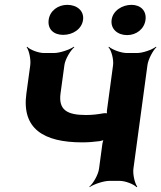

<svg xmlns="http://www.w3.org/2000/svg" viewBox="-20 -747 666 793"><path d="M335 -272C257 -272 221 -293 230 -361L246 -478C249 -502 271 -539 287 -552L285 -554C268 -542 227 -528 203 -528H162C138 -528 103 -542 92 -554L90 -552C100 -539 108 -502 105 -478L89 -361C69 -216 159 -159 320 -159C344 -159 368 -161 391 -164C398 -165 409 -168 412 -171L410 -174C407 -171 404 -160 403 -154L389 -50C386 -26 365 11 349 24L350 26C367 14 408 0 432 0H474C498 0 533 14 544 26L547 24C537 11 528 -26 531 -50L589 -478C592 -502 612 -539 626 -552L624 -554C609 -542 570 -528 546 -528H504C480 -528 443 -542 430 -554L428 -552C440 -539 450 -502 447 -478L422 -293C421 -288 421 -277 424 -274L427 -277C424 -280 413 -280 407 -279C384 -275 363 -272 335 -272ZM241 -603C281 -603 318 -627 323 -665C328 -702 298 -727 258 -727C220 -727 186 -703 181 -665C176 -626 202 -603 241 -603ZM505 -602C543 -602 576 -627 581 -665C586 -702 561 -727 523 -727C485 -727 446 -703 441 -665C436 -627 466 -602 505 -602Z"/></svg>

Font: Asimov
Style: EdgeNarIt
Weight: 500
Designer: Google
Version: Version 2.000980: 2014